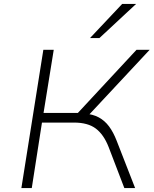

<svg xmlns="http://www.w3.org/2000/svg" viewBox="-20 -959 783 979"><path d="M89 0 201 -705H254L202 -383H395L363 -368L676 -705H743L422 -361L410 -380Q453 -377 483.5 -360.5Q514 -344 536 -314.5Q558 -285 575 -241L669 0H614L534 -209Q509 -273 468.5 -303.5Q428 -334 357 -334H194L142 0ZM439 -765 603 -939H674L487 -765Z"/></svg>

Font: Nunito Sans 7pt SemiExpanded ExtraLight
Style: Italic
Weight: 250
Width: 6
Italic angle: -9°
Designer: Vernon Adams
Foundry: Vernon Adams
Version: Version 3.101;gftools[0.9.27]